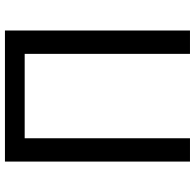

<svg xmlns="http://www.w3.org/2000/svg" viewBox="-26 -747 773 761"><g transform="rotate(-90 360.5 -366.5)"><path d="M100.6 0V-733.4H620.1V0H527.5V-655.2H193V0Z"/></g></svg>

Font: Noto Sans TC
Style: Regular
Weight: 100
Designer: Ryoko NISHIZUKA 西塚涼子 (kana, bopomofo & ideographs); Paul D. Hunt (Latin, Greek & Cyrillic); Sandoll Communications 산돌커뮤니
Foundry: Adobe
Version: Version 2.004;hotconv 1.0.118;makeotfexe 2.5.65603